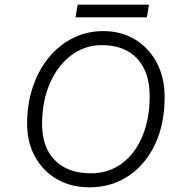

<svg xmlns="http://www.w3.org/2000/svg" viewBox="-20 -793 724 821"><path d="M312 -773H617L608 -719H303ZM96 -265Q96 -349 120.5 -421.5Q145 -494 189 -547.5Q233 -601 292.5 -630.5Q352 -660 422 -660Q499 -660 558 -624Q617 -588 650.5 -524.5Q684 -461 684 -378Q684 -264 643.5 -177Q603 -90 530 -41Q457 8 362 8Q284 8 224 -26.5Q164 -61 130 -122.5Q96 -184 96 -265ZM620 -382Q620 -485 566.5 -542.5Q513 -600 415 -600Q342 -600 284 -556Q226 -512 193 -436Q160 -360 160 -262Q160 -163 215 -107.5Q270 -52 369 -52Q444 -52 500.5 -93.5Q557 -135 588.5 -209.5Q620 -284 620 -382Z"/></svg>

Font: Overused Grotesk Book
Style: Italic
Weight: 350
Italic angle: -10°
Version: Version 0.003